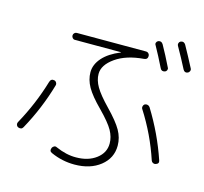

<svg xmlns="http://www.w3.org/2000/svg" viewBox="-124 -981 1247 1174"><g transform="rotate(15 500.0 -393.5)"><path d="M250 -682.6Q241.2 -682.6 235.4 -689.5Q229.5 -696.3 229.5 -705.1Q229.5 -713.9 235.8 -720.2Q242.2 -726.6 251 -726.6H690.4Q699.2 -726.6 705.6 -719.7Q711.9 -712.9 711.9 -704.1Q711.9 -681.6 689.5 -679.7Q579.1 -670.9 511.7 -623.5Q444.3 -576.2 444.3 -519.5Q444.3 -479.5 468.3 -438.5Q492.2 -397.5 551.8 -335.9Q619.1 -266.6 645 -220.7Q670.9 -174.8 670.9 -125Q670.9 -45.9 607.4 4.4Q543.9 54.7 444.3 54.7Q366.2 54.7 294.9 22.5Q275.4 14.6 284.2 -7.8Q288.1 -15.6 296.4 -20Q304.7 -24.4 313.5 -19.5Q381.8 10.7 442.4 9.8Q519.5 9.8 569.8 -28.3Q620.1 -66.4 620.1 -125Q620.1 -166 597.7 -206.5Q575.2 -247.1 509.8 -313.5Q445.3 -377.9 419.4 -423.8Q393.6 -469.7 393.6 -516.6Q393.6 -565.4 431.6 -608.4Q469.7 -651.4 542 -680.7Q543 -680.7 543 -681.6Q543 -682.6 541 -682.6ZM802.7 -650.4Q767.6 -721.7 735.4 -779.3Q730.5 -786.1 733.4 -794.4Q736.3 -802.7 744.1 -806.6Q763.7 -814.5 775.4 -795.9Q807.6 -739.3 843.8 -665Q847.7 -658.2 844.2 -649.9Q840.8 -641.6 833 -638.7Q811.5 -631.8 802.7 -650.4ZM980.5 -696.3Q984.4 -688.5 980.5 -679.7Q976.6 -670.9 968.8 -668Q950.2 -660.2 939.5 -679.7Q908.2 -741.2 868.2 -811.5Q864.3 -819.3 867.2 -827.6Q870.1 -835.9 877.9 -839.8Q897.5 -847.7 909.2 -829.1Q944.3 -766.6 980.5 -696.3ZM923.8 -77.1Q915 -74.2 906.7 -78.6Q898.4 -83 895.5 -91.8Q845.7 -243.2 757.8 -380.9Q752.9 -388.7 755.4 -397.9Q757.8 -407.2 765.6 -412.1Q773.4 -416 783.2 -413.6Q793 -411.1 797.9 -403.3Q886.7 -259.8 939.5 -103.5Q946.3 -84 923.8 -77.1ZM53.7 -76.2Q45.9 -80.1 43 -88.4Q40 -96.7 43.9 -105.5Q121.1 -245.1 165 -393.6Q171.9 -416 193.4 -411.1Q202.1 -409.2 207 -400.4Q211.9 -391.6 209 -382.8Q164.1 -227.5 85.9 -85.9Q76.2 -67.4 53.7 -76.2Z"/></g></svg>

Font: Rounded-L Mgen+ 1mn light
Style: Regular
Weight: 200
Designer: [Source Han Sans]
Ryoko NISHIZUKA  (kana & ideographs); Paul D. Hunt (Latin, Greek & Cyrillic); Wenlong ZHANG  (bopomofo
Version: Version 1.059.20150602